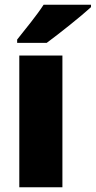

<svg xmlns="http://www.w3.org/2000/svg" viewBox="-20 -786 402 806"><path d="M362 -756V-766H163C134 -721 86 -663 52 -620V-606H176C229 -645 322 -719 362 -756ZM242 0V-553H61V0Z"/></svg>

Font: Noto Sans Thai SemCond Blk
Style: Regular
Weight: 900
Width: 4
Designer: Monotype Design Team
Foundry: Monotype Imaging Inc.
Version: Version 2.002